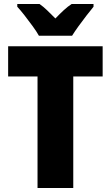

<svg xmlns="http://www.w3.org/2000/svg" viewBox="-20 -947 557 967"><path d="M349 0H169V-562H21V-714H497V-562H349ZM176 -767Q165 -787 145 -814.5Q125 -842 104 -869Q83 -896 67 -913V-927H179Q199 -913 217.5 -895Q236 -877 259 -854Q282 -878 301.5 -896Q321 -914 341 -927H451V-913Q436 -895 415.5 -868.5Q395 -842 375.5 -815Q356 -788 343 -767Z"/></svg>

Font: Noto Sans Oriya Cond Blk
Style: Regular
Weight: 900
Width: 3
Designer: Amélie Bonet and Sol Matas
Foundry: Google LLC
Version: Version 2.006; ttfautohint (v1.8.4.7-5d5b)